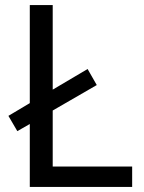

<svg xmlns="http://www.w3.org/2000/svg" viewBox="-20 -734 564 754"><path d="M97 0V-247L48 -219L13 -279L97 -329V-714H187V-382L324 -463L360 -400L187 -300V-80H499V0Z"/></svg>

Font: Noto Serif Ottoman Siyaq
Style: Regular
Weight: 400
Designer: Sérgio Martins
Version: Version 1.005; ttfautohint (v1.8.4.7-5d5b)